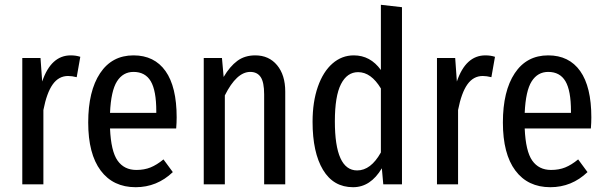

<svg xmlns="http://www.w3.org/2000/svg" viewBox="-20 -769 2527 801"><path d="M315 -532 300 -447Q280 -452 264 -452Q225 -452 200 -417Q175 -382 161 -310V0H73V-527H149L156 -429Q193 -538 275 -538Q297 -538 315 -532Z M715 -233H439Q443 -138 470.5 -99Q498 -60 549 -60Q582 -60 608 -70.5Q634 -81 662 -104L701 -51Q635 12 546 12Q452 12 400 -57.5Q348 -127 348 -258Q348 -389 397.5 -463.5Q447 -538 537 -538Q624 -538 670.5 -472.5Q717 -407 717 -279Q717 -257 715 -233ZM632 -305Q632 -391 609 -430Q586 -469 537 -469Q493 -469 468 -429.5Q443 -390 439 -298H632Z M1170 -387V0H1082V-375Q1082 -426 1067.5 -447.5Q1053 -469 1024 -469Q967 -469 918 -371V0H830V-527H906L913 -448Q939 -492 970 -515Q1001 -538 1045 -538Q1102 -538 1136 -497Q1170 -456 1170 -387Z M1657 -739V0H1579L1573 -67Q1526 12 1453 12Q1371 12 1327.5 -60.5Q1284 -133 1284 -261Q1284 -344 1306 -407Q1328 -470 1367 -504Q1406 -538 1456 -538Q1525 -538 1569 -477V-749ZM1569 -133V-400Q1528 -468 1474 -468Q1428 -468 1402.5 -418Q1377 -368 1377 -263Q1377 -58 1470 -58Q1527 -58 1569 -133Z M2045 -532 2030 -447Q2010 -452 1994 -452Q1955 -452 1930 -417Q1905 -382 1891 -310V0H1803V-527H1879L1886 -429Q1923 -538 2005 -538Q2027 -538 2045 -532Z M2445 -233H2169Q2173 -138 2200.5 -99Q2228 -60 2279 -60Q2312 -60 2338 -70.5Q2364 -81 2392 -104L2431 -51Q2365 12 2276 12Q2182 12 2130 -57.5Q2078 -127 2078 -258Q2078 -389 2127.5 -463.5Q2177 -538 2267 -538Q2354 -538 2400.5 -472.5Q2447 -407 2447 -279Q2447 -257 2445 -233ZM2362 -305Q2362 -391 2339 -430Q2316 -469 2267 -469Q2223 -469 2198 -429.5Q2173 -390 2169 -298H2362Z"/></svg>

Font: Fira Sans Compressed
Style: Regular
Weight: 400
Width: 1
Designer: bBox Type GmbH & Carrois Corporate GbR & Edenspiekermann AG
Foundry: bBox Type GmbH & Carrois Corporate GbR & Edenspiekermann AG
Version: Version 4.301